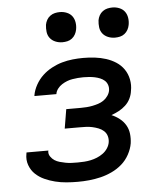

<svg xmlns="http://www.w3.org/2000/svg" viewBox="-53 -782 706 837"><g transform="rotate(-5 300.0 -364.0)"><path d="M254 8Q229 8 204 6Q179 4 155 -2Q131 -8 109 -18Q87 -28 70 -44Q53 -60 44.5 -83.5Q36 -107 41 -133L42 -139H138L137 -137Q135 -124 142.5 -113Q150 -102 160 -95.5Q170 -89 182.5 -85.5Q195 -82 208 -79.5Q221 -77 234.5 -76.5Q248 -76 261 -76Q275 -76 289.5 -77Q304 -78 318 -81Q332 -84 345.5 -89.5Q359 -95 371.5 -104Q384 -113 392.5 -126Q401 -139 403 -153Q405 -167 401 -180Q397 -193 387 -202Q377 -211 364 -216Q351 -221 337.5 -224Q324 -227 309.5 -227.5Q295 -228 281 -228H217L231 -312H295Q308 -312 321 -313Q334 -314 346.5 -316.5Q359 -319 371.5 -323Q384 -327 395 -334.5Q406 -342 414 -353.5Q422 -365 424 -377Q426 -390 422 -401.5Q418 -413 409.5 -420.5Q401 -428 390 -432.5Q379 -437 367 -439.5Q355 -442 342.5 -443Q330 -444 317 -444Q305 -444 293.5 -443Q282 -442 269.5 -440Q257 -438 245.5 -433.5Q234 -429 223 -422Q212 -415 204 -404.5Q196 -394 194 -382V-381H98V-384Q102 -407 114.5 -429.5Q127 -452 145 -469Q163 -486 185.5 -498Q208 -510 231 -516.5Q254 -523 277.5 -525.5Q301 -528 324 -528Q350 -528 375 -525Q400 -522 423.5 -514.5Q447 -507 467 -494Q487 -481 500.5 -461.5Q514 -442 519 -417Q524 -392 519 -367Q517 -350 509 -333.5Q501 -317 487.5 -304.5Q474 -292 458 -283.5Q442 -275 425 -269Q444 -261 460 -248.5Q476 -236 486 -219Q496 -202 498.5 -181.5Q501 -161 498 -139Q494 -115 481 -91Q468 -67 448 -49.5Q428 -32 403.5 -20.5Q379 -9 354 -3Q329 3 304 5.5Q279 8 254 8ZM470 -604Q454 -604 439.5 -610Q425 -616 416 -627.5Q407 -639 405 -654.5Q403 -670 405 -686Q407 -697 412.5 -707Q418 -717 427.5 -724Q437 -731 448 -733.5Q459 -736 470 -736Q486 -736 500.5 -730Q515 -724 523.5 -712.5Q532 -701 534.5 -685.5Q537 -670 534 -654Q532 -643 526.5 -633Q521 -623 512 -616Q503 -609 492 -606.5Q481 -604 470 -604ZM240 -604Q224 -604 209.5 -610Q195 -616 186 -627.5Q177 -639 175 -654.5Q173 -670 175 -686Q177 -697 182.5 -707Q188 -717 197.5 -724Q207 -731 218 -733.5Q229 -736 240 -736Q256 -736 270.5 -730Q285 -724 293.5 -712.5Q302 -701 304.5 -685.5Q307 -670 304 -654Q302 -643 296.5 -633Q291 -623 282 -616Q273 -609 262 -606.5Q251 -604 240 -604Z"/></g></svg>

Font: Iosevka Aile Medium
Style: Italic
Weight: 500
Italic angle: -9°
Designer: Belleve Invis
Foundry: Belleve Invis
Version: Version 31.1.0; ttfautohint (v1.8.4)